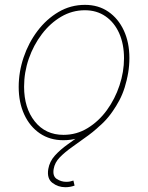

<svg xmlns="http://www.w3.org/2000/svg" viewBox="-20 -574 619 802"><path d="M244.6 11.7Q188.5 11.7 146.5 -16.8Q104.5 -45.4 81.3 -95.7Q58.1 -146 58.1 -210.9Q58.1 -273.4 78.6 -334.2Q99.1 -395 136.5 -444.6Q173.8 -494.1 224.4 -523.9Q274.9 -553.7 335 -553.7Q391.1 -553.7 432.6 -525.1Q474.1 -496.6 497.3 -446.5Q520.5 -396.5 520.5 -331.5Q520.5 -269.5 500 -208.5Q479.5 -147.5 442.4 -97.7Q405.3 -47.9 354.7 -18.1Q304.2 11.7 244.6 11.7ZM245.1 -10.7Q300.3 -10.7 346.4 -39.1Q392.6 -67.4 426.5 -114Q460.4 -160.6 479.2 -217.3Q498 -273.9 498 -330.6Q498 -389.6 478 -434.8Q458 -480 421.1 -505.6Q384.3 -531.2 334.5 -531.2Q281.7 -531.2 235.8 -504.4Q189.9 -477.5 155 -431.6Q120.1 -385.7 100.3 -328.9Q80.6 -272 80.6 -211.9Q80.6 -123 125.2 -66.9Q169.9 -10.7 245.1 -10.7ZM252.9 208Q222.7 208 199 189.9Q175.3 171.9 181.6 132.3Q187 100.6 209.2 75.9Q231.4 51.3 263.7 28.3Q295.9 5.4 332.3 -20.8Q368.7 -46.9 402.8 -80.6Q437 -114.3 462.6 -160.9Q488.3 -207.5 499 -271.5H515.6Q504.4 -203.6 478.5 -154.8Q452.6 -106 418.9 -70.6Q385.3 -35.2 349.6 -9Q314 17.1 282.7 39.1Q251.5 61 230 83Q208.5 105 204.1 132.3Q199.2 162.1 217.5 173.8Q235.8 185.5 256.8 185.5Q265.1 185.5 272.5 184.1Q279.8 182.6 286.6 180.2L291.5 201.2Q282.2 204.6 272.7 206.3Q263.2 208 252.9 208Z"/></svg>

Font: Inter Thin
Style: Italic
Weight: 250
Italic angle: -9.3988°
Designer: Rasmus Andersson
Foundry: rsms
Version: Version 4.001;git-66647c0bb